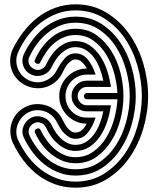

<svg xmlns="http://www.w3.org/2000/svg" viewBox="-20 -728 730 888"><path d="M382 -269Q376 -269 372 -273.5Q368 -278 368 -284Q368 -289 372 -293.5Q376 -298 382 -298H523Q521 -342 508 -389.5Q495 -437 471 -476Q447 -515 411.5 -540.5Q376 -566 329 -566Q301 -566 276.5 -556Q252 -546 231.5 -529Q211 -512 195 -489Q179 -466 167 -441Q162 -429 149 -434Q135 -441 142 -453Q155 -482 174 -508Q193 -534 216.5 -553.5Q240 -573 268 -584Q296 -595 329 -595Q385 -595 426.5 -565.5Q468 -536 496 -490.5Q524 -445 537.5 -390Q551 -335 551 -284Q551 -233 537.5 -178Q524 -123 496 -77.5Q468 -32 426.5 -2.5Q385 27 329 27Q297 27 269 15.5Q241 4 217 -15Q193 -34 174 -59.5Q155 -85 142 -114Q137 -127 149 -132Q161 -139 168 -126Q179 -103 195 -80.5Q211 -58 231 -40.5Q251 -23 275.5 -12Q300 -1 329 -1Q376 -1 411.5 -26.5Q447 -52 471 -91Q495 -130 508 -177.5Q521 -225 523 -269ZM193 -138Q185 -154 169 -160Q153 -166 137 -158Q121 -150 115 -134Q109 -118 116 -102Q132 -69 154 -40Q176 -11 203 10Q230 31 262 43Q294 55 329 55Q391 55 438 23.5Q485 -8 516.5 -57Q548 -106 564 -166.5Q580 -227 580 -284Q580 -341 564 -401.5Q548 -462 516.5 -511Q485 -560 438 -591.5Q391 -623 329 -623Q292 -623 260 -610.5Q228 -598 201 -576.5Q174 -555 152.5 -526.5Q131 -498 116 -465Q108 -449 114 -433Q120 -417 137 -409Q153 -401 169 -407Q185 -413 193 -429Q203 -450 216.5 -470Q230 -490 247 -505Q264 -520 284.5 -529Q305 -538 329 -538Q366 -538 394.5 -518.5Q423 -499 443.5 -468.5Q464 -438 476 -400Q488 -362 493 -326H382Q364 -326 351.5 -313.5Q339 -301 339 -284Q339 -266 351.5 -253.5Q364 -241 382 -241H493Q488 -204 476 -166.5Q464 -129 443.5 -98.5Q423 -68 394.5 -49Q366 -30 329 -30Q305 -30 284 -39.5Q263 -49 245.5 -64.5Q228 -80 215 -99Q202 -118 193 -138ZM382 -213Q353 -213 332 -234Q311 -255 311 -284Q311 -313 332 -334Q353 -355 382 -355H458Q452 -383 441.5 -411Q431 -439 415 -461Q399 -483 377.5 -496.5Q356 -510 329 -510Q310 -510 293.5 -502Q277 -494 263 -481Q249 -468 238 -451.5Q227 -435 219 -418Q206 -391 178.5 -381Q151 -371 125 -383Q98 -395 88 -422.5Q78 -450 90 -477Q107 -513 131.5 -545Q156 -577 186 -600.5Q216 -624 252 -637.5Q288 -651 329 -651Q397 -651 449 -617.5Q501 -584 536.5 -531Q572 -478 590 -412.5Q608 -347 608 -284Q608 -221 590 -155.5Q572 -90 536.5 -36.5Q501 17 449 50.5Q397 84 329 84Q289 84 253 70.5Q217 57 186.5 33Q156 9 132 -22.5Q108 -54 91 -90Q78 -116 88.5 -143.5Q99 -171 125 -184Q151 -196 178.5 -186Q206 -176 219 -149Q226 -133 237 -117Q248 -101 261.5 -88Q275 -75 292 -66.5Q309 -58 329 -58Q356 -58 377.5 -71.5Q399 -85 415 -107Q431 -129 441.5 -156.5Q452 -184 458 -213ZM244 -161Q235 -180 220.5 -193Q206 -206 188 -212.5Q170 -219 150.5 -218.5Q131 -218 113 -209Q95 -200 82 -185.5Q69 -171 62 -153Q55 -135 55.5 -115.5Q56 -96 65 -78Q84 -38 110.5 -3Q137 32 171 57.5Q205 83 244.5 97.5Q284 112 329 112Q403 112 460.5 76Q518 40 557 -17Q596 -74 616 -144.5Q636 -215 636 -284Q636 -353 616 -423.5Q596 -494 557 -551Q518 -608 460.5 -644Q403 -680 329 -680Q284 -680 244 -665Q204 -650 170.5 -624.5Q137 -599 110 -564Q83 -529 65 -489Q56 -470 55.5 -450.5Q55 -431 61.5 -413Q68 -395 81 -380.5Q94 -366 113 -357Q132 -348 151.5 -347.5Q171 -347 188.5 -354Q206 -361 220.5 -374Q235 -387 244 -406Q258 -433 278.5 -457Q299 -481 329 -481Q364 -481 387 -451.5Q410 -422 422 -383H382Q361 -383 343 -375Q325 -367 311.5 -353.5Q298 -340 290.5 -322Q283 -304 283 -284Q283 -242 311.5 -213Q340 -184 382 -184H422Q410 -145 387 -115.5Q364 -86 329 -86Q314 -86 300.5 -93.5Q287 -101 276.5 -112Q266 -123 258 -136.5Q250 -150 244 -161ZM270 -173Q274 -165 279.5 -155Q285 -145 292.5 -136Q300 -127 309 -121Q318 -115 329 -115Q346 -115 359 -126.5Q372 -138 381 -156Q355 -156 332 -166Q309 -176 291.5 -193.5Q274 -211 264 -234Q254 -257 254 -284Q254 -310 264 -333Q274 -356 291.5 -373.5Q309 -391 332.5 -401Q356 -411 382 -411Q372 -429 359 -441Q346 -453 329 -453Q319 -453 310 -447Q301 -441 293.5 -432.5Q286 -424 280 -413.5Q274 -403 270 -394Q259 -370 240.5 -353Q222 -336 199 -327.5Q176 -319 150.5 -320Q125 -321 101 -332Q77 -343 60 -361.5Q43 -380 34.5 -403Q26 -426 27 -451.5Q28 -477 39 -501Q60 -544 89.5 -582Q119 -620 155.5 -648Q192 -676 236 -692Q280 -708 329 -708Q409 -708 471.5 -670Q534 -632 577 -571.5Q620 -511 642.5 -435Q665 -359 665 -284Q665 -209 642.5 -133Q620 -57 577 3.5Q534 64 471.5 102Q409 140 329 140Q279 140 235.5 124.5Q192 109 155.5 81.5Q119 54 90 16Q61 -22 40 -66Q29 -90 28 -115Q27 -140 35 -163Q43 -186 60 -205Q77 -224 101 -235Q125 -246 150 -246.5Q175 -247 198 -239Q221 -231 240 -214Q259 -197 270 -173Z"/></svg>

Font: Zschusch
Style: Regular
Weight: 400
Designer: Peter Wiegel
Foundry: Peter Wiegel